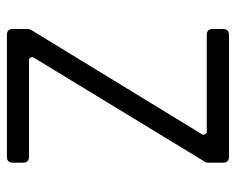

<svg xmlns="http://www.w3.org/2000/svg" viewBox="-82 -582 665 540"><g transform="rotate(90 250.0 -312.5)"><path d="M149.4 -62H421.4Q438 -62 438 -45.4V-16.6Q438 0 421.4 0H78.6Q62 0 62 -16.6V-57.1Q62 -63.5 65.4 -69.3L358.9 -549.8Q359.9 -553.7 357.9 -557.9Q356 -562 351.6 -562H78.6Q62 -562 62 -578.6V-607.9Q62 -624.5 78.6 -624.5H421.4Q438 -624.5 438 -607.9V-565.4Q438 -558.1 433.6 -553.7L142.1 -74.7Q140.1 -69.3 142.8 -65.7Q145.5 -62 149.4 -62Z"/></g></svg>

Font: GOSTRUS
Style: type_B
Weight: 400
Designer: Юрий и Татьяна Кривогуз
Version: Version 02.00